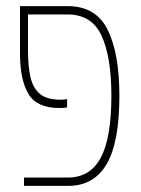

<svg xmlns="http://www.w3.org/2000/svg" viewBox="-20 -604 458 624"><path d="M58 0V-27H201Q273 -27 307.5 -91.5Q342 -156 342 -293Q342 -419 310 -488Q278 -557 200 -557H71V-439Q71 -389 79 -353.5Q87 -318 109.5 -299Q132 -280 176 -280Q184 -280 189 -280.5Q194 -281 198 -282V-255Q194 -254 188 -253.5Q182 -253 173 -253Q100 -253 72.5 -298.5Q45 -344 45 -431V-584H200Q292 -584 330 -507Q368 -430 368 -293Q368 -141 326.5 -70.5Q285 0 202 0Z"/></svg>

Font: Noto Sans Hebrew ExtraCondensed Thin
Style: Regular
Weight: 100
Width: 2
Designer: Monotype Design Team
Foundry: Monotype Imaging Inc.
Version: Version 2.004; ttfautohint (v1.8.4.7-5d5b)